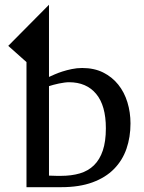

<svg xmlns="http://www.w3.org/2000/svg" viewBox="-20 -776 595 796"><path d="M521 -264.2Q521 -207.5 504.4 -159.4Q487.8 -111.3 452.9 -75.7Q418 -40 363.5 -20Q309.1 0 233.9 0H89.8V-518.6L14.2 -585.9L183.1 -756.3V-457Q191.9 -460.9 206.1 -467.3Q220.2 -473.6 238.5 -479.5Q256.8 -485.4 277.8 -489.7Q298.8 -494.1 320.8 -494.1Q370.1 -494.1 407.5 -475.6Q444.8 -457 470.2 -425.3Q495.6 -393.6 508.3 -351.8Q521 -310.1 521 -264.2ZM418.9 -244.1Q418.9 -338.4 378.7 -386.7Q338.4 -435.1 266.1 -435.1Q257.8 -435.1 246.6 -433.6Q235.4 -432.1 223.9 -429.7Q212.4 -427.2 201.4 -424.3Q190.4 -421.4 183.1 -418.9V-47.9Q191.4 -47.4 200.2 -47.4Q207.5 -46.9 215.8 -46.9H231.9Q276.4 -46.9 311 -57.1Q345.7 -67.4 369.6 -90.8Q393.6 -114.3 406.2 -151.9Q418.9 -189.5 418.9 -244.1Z"/></svg>

Font: Charis SIL
Style: Regular
Weight: 400
Foundry: SIL International
Version: Version 4.112